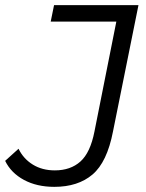

<svg xmlns="http://www.w3.org/2000/svg" viewBox="-57 -720 567 746"><path d="M154 6Q86 6 36 -21Q-14 -48 -37 -95L15 -142Q34 -103 70.5 -80.5Q107 -58 156 -58Q217 -58 255.5 -92.5Q294 -127 310 -209L395 -636H140L153 -700H481L382 -209Q359 -90 302.5 -42Q246 6 154 6Z"/></svg>

Font: Montserrat
Style: Italic
Weight: 400
Italic angle: -11.3°
Designer: Julieta Ulanovsky
Foundry: Julieta Ulanovsky
Version: Version 9.000; ttfautohint (v1.8.4.7-5d5b)